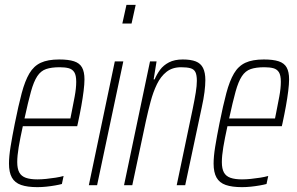

<svg xmlns="http://www.w3.org/2000/svg" viewBox="-20 -763 1224 791"><path d="M134 8Q93 8 67 -1Q41 -10 29 -31.5Q17 -53 17 -89Q17 -118 23.5 -158.5Q30 -199 41 -254Q56 -329 69.5 -379.5Q83 -430 101 -460.5Q119 -491 148 -504.5Q177 -518 224 -518Q262 -518 285 -510.5Q308 -503 318 -485Q328 -467 328 -436Q328 -417 324.5 -388.5Q321 -360 315 -326.5Q309 -293 301 -256L298 -243H74Q63 -193 57 -157Q51 -121 51 -95Q51 -68 59.5 -52.5Q68 -37 86.5 -30.5Q105 -24 134 -24Q151 -24 170.5 -26Q190 -28 209 -31Q228 -34 242 -38L235 -5Q224 -2 207 1Q190 4 171 6Q152 8 134 8ZM81 -275H270L275 -300Q281 -330 287.5 -364.5Q294 -399 294 -426Q294 -453 286 -465.5Q278 -478 263 -482Q248 -486 226 -486Q192 -486 170 -478.5Q148 -471 133.5 -449Q119 -427 107.5 -385.5Q96 -344 81 -275Z M484 -666 501 -743H539L522 -666ZM346 0 453 -510H488L380 0Z M491 0 598 -510H625L613 -436H617Q626 -457 639.5 -475.5Q653 -494 676 -506Q699 -518 733 -518Q766 -518 786.5 -510Q807 -502 816.5 -483Q826 -464 826 -433Q826 -412 822.5 -384Q819 -356 811 -320L743 0H708L774 -315Q782 -354 786.5 -382Q791 -410 791 -430Q791 -454 785 -466Q779 -478 764.5 -482Q750 -486 726 -486Q690 -486 666 -467Q642 -448 626.5 -416Q611 -384 600.5 -344.5Q590 -305 581 -264L525 0Z M977 8Q936 8 910 -1Q884 -10 872 -31.5Q860 -53 860 -89Q860 -118 866.5 -158.5Q873 -199 884 -254Q899 -329 912.5 -379.5Q926 -430 944 -460.5Q962 -491 991 -504.5Q1020 -518 1067 -518Q1105 -518 1128 -510.5Q1151 -503 1161 -485Q1171 -467 1171 -436Q1171 -417 1167.5 -388.5Q1164 -360 1158 -326.5Q1152 -293 1144 -256L1141 -243H917Q906 -193 900 -157Q894 -121 894 -95Q894 -68 902.5 -52.5Q911 -37 929.5 -30.5Q948 -24 977 -24Q994 -24 1013.5 -26Q1033 -28 1052 -31Q1071 -34 1085 -38L1078 -5Q1067 -2 1050 1Q1033 4 1014 6Q995 8 977 8ZM924 -275H1113L1118 -300Q1124 -330 1130.5 -364.5Q1137 -399 1137 -426Q1137 -453 1129 -465.5Q1121 -478 1106 -482Q1091 -486 1069 -486Q1035 -486 1013 -478.5Q991 -471 976.5 -449Q962 -427 950.5 -385.5Q939 -344 924 -275Z"/></svg>

Font: Saira ExtraCondensed Thin
Style: Italic
Weight: 250
Width: 2
Italic angle: -12°
Designer: Hector Gatti with collaboration of the Omnibus-Type team
Foundry: Omnibus-Type
Version: Version 1.101